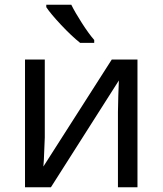

<svg xmlns="http://www.w3.org/2000/svg" viewBox="-20 -786 683 806"><path d="M168 -536.1V-209L164.1 -114.3L162.1 -86.9L449.2 -536.1H557.1V0H475.1V-315.9L476.6 -383.8L479 -448.2L193.8 0H85V-536.1ZM375.5 -606H316.4Q280.3 -634.8 236.3 -681.6Q192.4 -728.5 174.3 -755.9V-766.1H279.3Q294.9 -734.4 323.7 -689.5Q352.5 -644.5 375.5 -618.2Z"/></svg>

Font: NotoSans
Style: Regular
Weight: 400
Designer: Monotype Design team
Foundry: Monotype Imaging Inc.
Version: Version 1.04